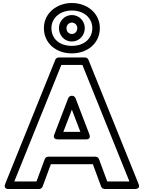

<svg xmlns="http://www.w3.org/2000/svg" viewBox="-20 -1232 957 1277"><path d="M322 -1045C322 -1111.6 378.5 -1162 458 -1162C538.5 -1162 594 -1111.7 594 -1045C594 -976.7 541.3 -927 458 -927C372.8 -927 322 -976.4 322 -1045ZM272 -1045C272 -945.6 351.2 -877 458 -877C562.7 -877 644 -945.3 644 -1045C644 -1144.3 559.5 -1212 458 -1212C357.5 -1212 272 -1144.4 272 -1045ZM372 -1045C372 -998.1 406.8 -956 458 -956C508 -956 544 -997.7 544 -1045C544 -1092.3 506.3 -1132 458 -1132C410.8 -1132 372 -1092.7 372 -1045ZM422 -1045C422 -1065.3 439.2 -1082 458 -1082C477.7 -1082 494 -1065.7 494 -1045C494 -1022.3 478 -1006 458 -1006C437.2 -1006 422 -1021.9 422 -1045ZM528.1 -800 840.9 -25H693.4L638.4 -173.7C634.8 -183.4 625.2 -190 615 -190H301C290.6 -190 281.1 -183.3 277.6 -173.7L222.6 -25H75.1L387.9 -800ZM568.2 -834.4C564.7 -843.1 555.3 -850 545 -850H371C361.6 -850 351.7 -843.9 347.8 -834.4L14.8 -9.4C-0.4 28.2 38 25 38 25H240C250.2 25 259.8 18.4 263.4 8.7L318.4 -140H597.6L652.6 8.7C656.1 18.3 665.6 25 676 25H878C918.5 25 901.2 -9.4 901.2 -9.4ZM574.3 -338.9 482.3 -578.9C478.6 -588.6 468.9 -595 459 -595H457C446.6 -595 437.2 -588.2 433.7 -578.9L341.7 -338.9C341.7 -338.9 325.1 -305 365 -305H551C551 -305 588.6 -301.7 574.3 -338.9ZM514.6 -355H401.4L458 -502.8Z"/></svg>

Font: Hussar Ekologiczny
Style: Regular
Weight: 400
Foundry: Cannot Into Space Fonts
Version: Version 0.97